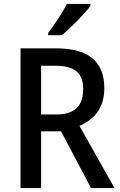

<svg xmlns="http://www.w3.org/2000/svg" viewBox="-20 -961 615 981"><path d="M442 -931V-941H322C299 -896 259 -836 226 -793V-781H295C341 -817 415 -893 442 -931ZM264 -714H85V0H190V-290H292L445 0H565L386 -318C460 -350 513 -407 513 -510C513 -646 434 -714 264 -714ZM262 -625C360 -625 405 -590 405 -505C405 -419 360 -376 267 -376H190V-625Z"/></svg>

Font: Noto Sans Devanagari SemiCondensed Medium
Style: Regular
Weight: 500
Width: 4
Designer: Jelle Bosma - Monotype Design Team
Foundry: Monotype Imaging Inc.
Version: Version 2.004